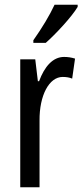

<svg xmlns="http://www.w3.org/2000/svg" viewBox="-20 -786 346 806"><path d="M306 -757V-766H209C188 -721 158 -671 120 -617V-606H172C213 -642 281 -715 306 -757ZM249 -547C202 -547 167 -507 144 -445H139L128 -537H65V0H146V-280C145 -385 186 -463 243 -463C258 -463 271 -461 283 -456L295 -540C279 -545 264 -547 249 -547Z"/></svg>

Font: Noto Sans Sinhala ExtraCondensed
Style: Regular
Weight: 400
Width: 2
Designer: Jelle Bosma - Monotype Design Team
Foundry: Monotype Imaging Inc.
Version: Version 2.006